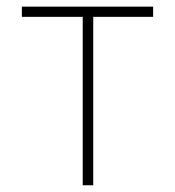

<svg xmlns="http://www.w3.org/2000/svg" viewBox="-20 -550 519 570"><path d="M44.9 -530.3H434.6V-500H256.8V0H225.6V-500H44.9Z"/></svg>

Font: Pretendard JP Thin
Style: Regular
Weight: 100
Designer: Base glyphs from Inter by Rasmus Andersson; Hangeul glyphs from Noto Sans CJK(Source Han Sans) by Jang Soo-young and Kan
Foundry: Kil Hyung-jin
Version: Version 1.309